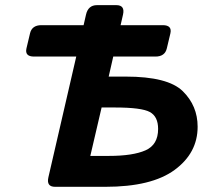

<svg xmlns="http://www.w3.org/2000/svg" viewBox="-20 -720 838 740"><path d="M111.3 -502Q74.7 -502 82 -533.7L95.7 -591.3Q103 -623 139.6 -623H302.2L311.5 -663.6Q319.8 -700.2 354 -700.2H428.2Q462.4 -700.2 454.1 -663.6L444.8 -623H607.4Q644 -623 636.7 -591.3L623 -533.7Q615.7 -502 579.1 -502H416.5L398.9 -424.8H464.8Q627 -424.8 684.3 -368.7Q741.7 -312.5 741.7 -231.4Q741.7 -130.4 653.1 -65.2Q564.5 0 386.2 0H192.4Q158.2 0 166.5 -36.6L273.9 -502ZM328.1 -119.1H399.4Q492.2 -119.1 540.8 -140.6Q589.4 -162.1 589.4 -223.1Q589.4 -271 557.4 -288.3Q525.4 -305.7 423.3 -305.7H371.6Z"/></svg>

Font: Istok
Style: Bold Italic
Weight: 700
Italic angle: -13°
Designer: Andrey V. Panov
Foundry: Andrey V. Panov
Version: Version 1.0.3